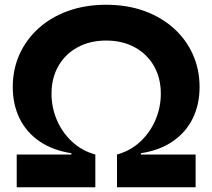

<svg xmlns="http://www.w3.org/2000/svg" viewBox="-20 -791 897 811"><path d="M281.7 -113.8V-143.7Q201.6 -156.3 146.4 -194.4Q91.1 -232.6 62.5 -291.2Q33.9 -349.9 33.9 -423.6Q33.9 -498.2 62.4 -561.5Q91 -624.8 143.5 -671.9Q195.9 -719 268.4 -745Q340.8 -770.9 428.4 -770.9Q516.2 -770.9 588.6 -745Q660.9 -719 713.4 -671.9Q765.9 -624.8 794.4 -561.5Q823 -498.2 823 -423.6Q823 -349.9 794.3 -291.2Q765.7 -232.6 710.5 -194.4Q655.2 -156.3 575.2 -143.7V-113.8L474.2 -138.3Q530.6 -153.8 572.2 -192.3Q613.8 -230.9 636.5 -283.8Q659.3 -336.7 659.3 -395.1Q659.3 -462.1 630 -512.7Q600.7 -563.3 548.7 -591.5Q496.7 -619.7 428.4 -619.7Q360.2 -619.7 308.2 -591.5Q256.2 -563.3 226.9 -512.7Q197.6 -462.1 197.6 -395.1Q197.6 -336.7 220.3 -283.8Q243 -230.9 284.7 -192.3Q326.3 -153.8 382.7 -138.3ZM50.6 0V-138.3H382.7V0ZM474.2 0V-138.3H806.3V0Z"/></svg>

Font: Hepta Slab ExtraLight
Style: Regular
Weight: 200
Designer: Michael LaGattuta
Foundry: Michael LaGattuta
Version: Version 1.100